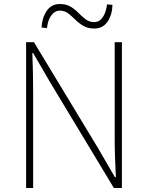

<svg xmlns="http://www.w3.org/2000/svg" viewBox="-20 -936 736 956"><path d="M110 0V-726H149L469 -197L552 -54H557Q554 -107 552.5 -157.5Q551 -208 551 -259V-726H587V0H547L228 -529L145 -672H141Q143 -621 144 -573Q145 -525 145 -473V0ZM449 -794Q417 -794 394.5 -807.5Q372 -821 354.5 -838.5Q337 -856 319.5 -869.5Q302 -883 278 -883Q253 -883 235.5 -859.5Q218 -836 214 -796L187 -799Q189 -846 212 -881Q235 -916 278 -916Q310 -916 332 -902.5Q354 -889 371.5 -871Q389 -853 407 -839.5Q425 -826 449 -826Q475 -826 491.5 -850Q508 -874 513 -914L540 -912Q539 -864 516 -829Q493 -794 449 -794Z"/></svg>

Font: Noto Sans KR Thin Thin
Style: Regular
Weight: 250
Version: Version 2.004-H2;hotconv 1.0.118;makeotfexe 2.5.65603